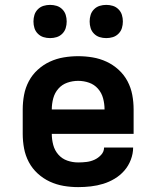

<svg xmlns="http://www.w3.org/2000/svg" viewBox="-20 -758 640 786"><path d="M300 8Q270 8 240.5 3Q211 -2 184 -14.5Q157 -27 134.5 -47.5Q112 -68 98 -94.5Q84 -121 78.5 -150.5Q73 -180 73 -210V-310Q73 -340 78.5 -369.5Q84 -399 98 -425.5Q112 -452 134.5 -472.5Q157 -493 184 -505.5Q211 -518 240.5 -523Q270 -528 300 -528Q330 -528 359.5 -523Q389 -518 416 -505.5Q443 -493 465.5 -472.5Q488 -452 502 -425.5Q516 -399 521.5 -369.5Q527 -340 527 -310V-210H192Q192 -187 198 -164.5Q204 -142 219 -125Q234 -108 255.5 -100.5Q277 -93 300 -93Q317 -93 334 -95Q351 -97 366.5 -104Q382 -111 394 -124Q406 -137 406 -154H525Q525 -129 515.5 -104Q506 -79 489 -59.5Q472 -40 449.5 -26.5Q427 -13 402.5 -5.5Q378 2 352 5Q326 8 300 8ZM192 -310H408Q408 -333 402 -355.5Q396 -378 381 -395Q366 -412 344.5 -419.5Q323 -427 300 -427Q277 -427 255.5 -419.5Q234 -412 219 -395Q204 -378 198 -355.5Q192 -333 192 -310ZM415 -602Q401 -602 388 -606Q375 -610 365 -620Q355 -630 351 -643Q347 -656 347 -670Q347 -684 351 -697Q355 -710 365 -720Q375 -730 388 -734Q401 -738 415 -738Q429 -738 442 -734Q455 -730 465 -720Q475 -710 479 -697Q483 -684 483 -670Q483 -656 479 -643Q475 -630 465 -620Q455 -610 442 -606Q429 -602 415 -602ZM185 -602Q171 -602 158 -606Q145 -610 135 -620Q125 -630 121 -643Q117 -656 117 -670Q117 -684 121 -697Q125 -710 135 -720Q145 -730 158 -734Q171 -738 185 -738Q199 -738 212 -734Q225 -730 235 -720Q245 -710 249 -697Q253 -684 253 -670Q253 -656 249 -643Q245 -630 235 -620Q225 -610 212 -606Q199 -602 185 -602Z"/></svg>

Font: R Plex Mono
Style: Bold
Weight: 700
Monospace: yes
Designer: Belleve Invis
Foundry: Belleve Invis
Version: Version 31.8.0